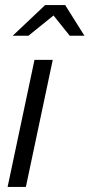

<svg xmlns="http://www.w3.org/2000/svg" viewBox="-20 -737 353 757"><path d="M10 0 116 -501H188L82 0ZM30 -596 158 -717H237L313 -596H255L191 -676L92 -596Z"/></svg>

Font: Red Hat Display
Style: Italic
Weight: 400
Italic angle: -12°
Designer: Pentagram, MCKL
Foundry: Pentagram, MCKL
Version: Version 1.023; ttfautohint (v1.8.3)